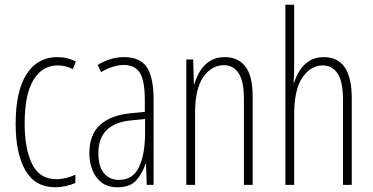

<svg xmlns="http://www.w3.org/2000/svg" viewBox="-20 -780 1572 810"><path d="M214 10Q128 10 87 -61.5Q46 -133 46 -258Q46 -395 92 -467Q138 -539 221 -539Q266 -539 300 -520L287 -488Q258 -504 223 -504Q158 -504 121 -442.5Q84 -381 84 -259Q84 -152 115.5 -88Q147 -24 218 -24Q257 -24 298 -43V-8Q280 0 257.5 5Q235 10 214 10Z M504 -539Q570 -539 599 -497Q628 -455 628 -359V0H599L596 -89H594Q582 -51 556 -20.5Q530 10 476 10Q434 10 408 -10.5Q382 -31 369.5 -63.5Q357 -96 357 -133Q357 -212 402 -253Q447 -294 530 -302L591 -308V-356Q591 -440 570 -473Q549 -506 502 -506Q483 -506 458.5 -499Q434 -492 406 -476L392 -506Q446 -539 504 -539ZM532 -272Q395 -258 395 -134Q395 -79 418 -50Q441 -21 482 -21Q541 -21 566.5 -75.5Q592 -130 592 -218V-278Z M929 -539Q985 -539 1015.5 -499Q1046 -459 1046 -373V0H1009V-362Q1009 -438 986.5 -471.5Q964 -505 925 -505Q873 -505 838 -455.5Q803 -406 803 -305V0H766V-529H795L798 -425H800Q808 -454 824 -480Q840 -506 865.5 -522.5Q891 -539 929 -539Z M1221 -503Q1221 -480 1220.5 -464.5Q1220 -449 1218 -432H1221Q1229 -458 1244.5 -482.5Q1260 -507 1285 -523Q1310 -539 1346 -539Q1464 -539 1464 -366V0H1427V-358Q1427 -438 1403.5 -471Q1380 -504 1341 -504Q1292 -504 1256.5 -454Q1221 -404 1221 -294V0H1184V-760H1221Z"/></svg>

Font: Noto Sans Lao Looped ExtraCondensed ExtraLight
Style: Regular
Weight: 200
Width: 2
Designer: Mark Frömberg, Ben Mitchell
Foundry: The Fontpad Ltd
Version: Version 1.002; ttfautohint (v1.8.4.7-5d5b)